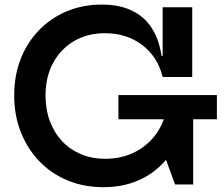

<svg xmlns="http://www.w3.org/2000/svg" viewBox="-20 -786 954 818"><path d="M420.5 11.5Q338 11.5 268.2 -17.2Q198.5 -46 147.8 -98.8Q97 -151.5 68.8 -223Q40.5 -294.5 40.5 -379.5Q40.5 -465 68.5 -535.8Q96.5 -606.5 147 -658.2Q197.5 -710 265.5 -738.2Q333.5 -766.5 414 -766.5Q488 -766.5 541.2 -741.2Q594.5 -716 626.2 -667Q658 -618 668 -548H702L673 -458Q652.5 -543 586.5 -593.8Q520.5 -644.5 427 -644.5Q352.5 -644.5 295.5 -611Q238.5 -577.5 206.2 -517.8Q174 -458 174 -379.5Q174 -320 192.2 -270.5Q210.5 -221 244.2 -185Q278 -149 324.8 -129.2Q371.5 -109.5 428 -109.5Q493 -109.5 545.8 -133.8Q598.5 -158 634.8 -201.8Q671 -245.5 686 -304.5L769 -284.5Q751.5 -193 704 -126.5Q656.5 -60 584.2 -24.2Q512 11.5 420.5 11.5ZM726 0 677 -133V-368H803V0ZM484.5 -278V-381H904V-278ZM673 -458V-755H799V-458Z"/></svg>

Font: Hepta Slab SemiBold
Style: Regular
Weight: 600
Designer: Michael LaGattuta
Foundry: Michael LaGattuta
Version: Version 1.102